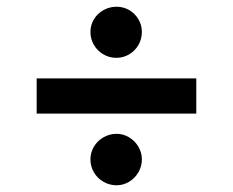

<svg xmlns="http://www.w3.org/2000/svg" viewBox="-20 -636 685 565"><path d="M557.6 -301.8H87.9V-405.3H557.6ZM246.1 -167Q246.1 -187 256.3 -204.3Q266.6 -221.7 284.4 -231.9Q302.2 -242.2 323.2 -242.2Q342.8 -242.2 359.9 -231.9Q377 -221.7 387.2 -204.3Q397.5 -187 397.5 -167Q397.5 -146.5 387.2 -128.9Q377 -111.3 359.9 -101.1Q342.8 -90.8 323.2 -90.8Q302.2 -90.8 284.4 -101.1Q266.6 -111.3 256.3 -128.9Q246.1 -146.5 246.1 -167ZM246.1 -542Q246.1 -562 256.3 -579.1Q266.6 -596.2 284.4 -606.2Q302.2 -616.2 323.2 -616.2Q343.3 -616.2 360.4 -606.2Q377.4 -596.2 387.5 -579.1Q397.5 -562 397.5 -542Q397.5 -521.5 387.5 -503.9Q377.4 -486.3 360.1 -476.1Q342.8 -465.8 322.3 -465.8Q301.8 -465.8 284.2 -476.1Q266.6 -486.3 256.3 -503.9Q246.1 -521.5 246.1 -542Z"/></svg>

Font: WEMIX Pretendard SemiBold
Style: Regular
Weight: 600
Designer: Base glyphs from Inter by Rasmus Andersson; Hangeul glyphs from Noto Sans CJK(Source Han Sans) by Jang Soo-young and Kan
Foundry: Kil Hyung-jin
Version: Version 1.000